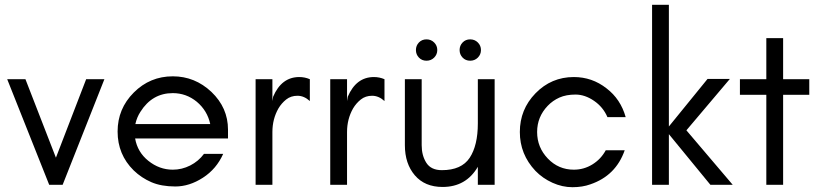

<svg xmlns="http://www.w3.org/2000/svg" viewBox="-20 -770 3412 800"><path d="M185 0 10 -440H86L213 -113L339 -440H415L241 0Z M930 -230V-193H543Q553 -136 598 -100Q644 -63 700 -63Q738 -63 772.5 -80.5Q807 -98 830 -129H910Q882 -66 825.5 -29.5Q769 7 710.5 7Q652 7 610.5 -11Q569 -29 537 -60Q470 -126 470 -222Q470 -317 537.5 -384.5Q605 -452 700 -452Q792 -452 861 -387Q930 -321 930 -230ZM856 -253Q844 -309 800 -346Q756 -382 700 -382Q614 -382 565 -304Q550 -281 544 -253Z M1271 -349Q1247 -371 1219.5 -371Q1192 -371 1172.5 -355.5Q1153 -340 1140 -318Q1115 -274 1115 -220V0H1045V-440H1115V-349L1118 -367Q1153 -449 1227 -449Q1250 -449 1271 -440Z M1582 -349Q1558 -371 1530.5 -371Q1503 -371 1483.5 -355.5Q1464 -340 1451 -318Q1426 -274 1426 -220V0H1356V-440H1426V-349L1429 -367Q1464 -449 1538 -449Q1561 -449 1582 -440Z M1971 -75Q1922 9 1824 9Q1750 9 1708.5 -39.5Q1667 -88 1667 -165V-440H1737V-165Q1737 -122 1756.5 -91.5Q1776 -61 1821 -61Q1903 -61 1937 -112.5Q1971 -164 1971 -256V-440H2041V0H1971ZM1939 -606Q1958 -606 1971 -593Q1984 -580 1984 -561.5Q1984 -543 1971 -530Q1958 -517 1939 -517Q1920 -517 1907.5 -530Q1895 -543 1895 -561.5Q1895 -580 1907.5 -593Q1920 -606 1939 -606ZM1757 -606Q1776 -606 1789 -593Q1802 -580 1802 -561.5Q1802 -543 1789 -530Q1776 -517 1757 -517Q1738 -517 1725.5 -530Q1713 -543 1713 -561.5Q1713 -580 1725.5 -593Q1738 -606 1757 -606Z M2587 -282H2511Q2493 -324 2455 -350Q2417 -376 2378 -376Q2339 -376 2311 -363.5Q2283 -351 2262 -329Q2218 -283 2218 -220Q2218 -156 2262.5 -109.5Q2307 -63 2371 -63Q2413 -63 2448.5 -85Q2484 -107 2504 -144H2583Q2546 -38 2440 -2Q2407 10 2365 10Q2323 10 2282 -8.5Q2241 -27 2211 -58Q2146 -127 2146 -220Q2146 -314 2211 -381Q2277 -449 2371 -449Q2447 -449 2507 -402Q2566 -357 2587 -282Z M2767 0H2697V-750H2767V-243L2928 -441H3021L2840 -227L3033 0H2940L2767 -211Z M3063 -375V-440H3173V-611H3243V-440H3352V-375H3243V0H3173V-375Z"/></svg>

Font: Puffins on Iceburgs
Style: Regular
Weight: 400
Version: Version 1.0